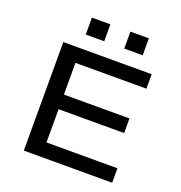

<svg xmlns="http://www.w3.org/2000/svg" viewBox="-157 -1038 1102 1172"><g transform="rotate(20 394.5 -452.5)"><path d="M127 0V-705H701V-611H240V-405H666V-310H240V-94H701V0ZM490 -795V-905H610V-795ZM240 -795V-905H360V-795Z"/></g></svg>

Font: Nunito Sans 7pt Expanded Medium
Style: Regular
Weight: 500
Width: 7
Designer: Vernon Adams
Foundry: Vernon Adams
Version: Version 3.101;gftools[0.9.27]